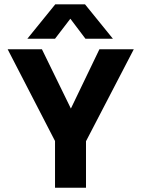

<svg xmlns="http://www.w3.org/2000/svg" viewBox="-20 -882 664 902"><path d="M239.5 -861.5H379.5L510.5 -700H381.5L310.5 -794L238.5 -700H108.5ZM238.5 -219.5 16 -650.5H177L313 -372L447 -650.5H608.5L384 -218.5V0H238.5Z"/></svg>

Font: Overused Grotesk
Style: Bold
Weight: 710
Version: Version 0.004